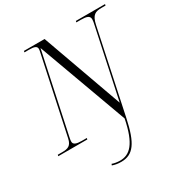

<svg xmlns="http://www.w3.org/2000/svg" viewBox="-232 -869 1197 1265"><g transform="rotate(-30 366.0 -237.0)"><path d="M324 240C415 240 460 178 496 7L630 -625C645 -695 671 -704 719 -704H748L750 -714H528L526 -704H561C603 -704 627 -697 627 -670C627 -660 625 -646 620 -625L509 -103L290 -714H133L131 -704H166C203 -704 225 -699 225 -676C225 -670 223 -659 220 -646L97 -69C86 -18 61 -10 17 -10H-16L-18 0H203L205 -10H167C126 -10 104 -18 104 -40C104 -46 105 -58 108 -70L237 -676L485 3C450 180 394 229 321 229C301 229 276 225 261 219L257 229C277 236 297 240 324 240Z"/></g></svg>

Font: Noto Serif Display SemiCondensed Light
Style: Italic
Weight: 300
Width: 4
Italic angle: -12°
Designer: Monotype Design Team
Foundry: Monotype Imaging Inc.
Version: Version 2.009